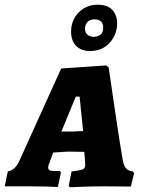

<svg xmlns="http://www.w3.org/2000/svg" viewBox="-41 -788 608 813"><path d="M522 -62 527 -55 513 2 404 1Q358 1 313 2.5Q268 4 255 5L250 -1L262 -62Q299 -66 309.5 -71Q320 -76 320 -90Q320 -100 319 -106L316 -145L252 -146Q240 -146 214 -144Q188 -142 184 -142L169 -100Q163 -88 163 -78Q163 -64 186 -64H212L217 -57L204 4Q192 3 157 2Q122 1 82 1H-21L-8 -62Q24 -68 41 -107L218 -498L409 -511L419 -503Q426 -456 446.5 -316Q467 -176 478 -115Q482 -88 492 -76Q502 -64 522 -62ZM264 -231Q275 -231 311 -233L296 -379H280L219 -231ZM260 -654Q260 -702 292 -735Q324 -768 373 -768Q415 -768 435 -745.5Q455 -723 455 -689Q455 -642 423.5 -607Q392 -572 341 -572Q302 -572 281 -594Q260 -616 260 -654ZM396 -672Q396 -688 386.5 -697Q377 -706 360 -706Q340 -706 329.5 -695Q319 -684 319 -666Q319 -649 330 -640.5Q341 -632 355 -632Q371 -632 383.5 -640.5Q396 -649 396 -672Z"/></svg>

Font: Alegreya SC ExtraBold
Style: Italic
Weight: 800
Italic angle: -7°
Designer: Juan Pablo del Peral
Foundry: Huerta Tipografica
Version: Version 2.007; ttfautohint (v1.6)